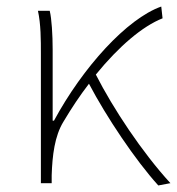

<svg xmlns="http://www.w3.org/2000/svg" viewBox="-20 -560 541 587"><path d="M464 7 501 0C414 -95 326 -228 273 -332C344 -419 416 -480 477 -504L473 -540C368 -503 233 -354 145 -191H141V-409C141 -453 138 -503 132 -527H96C105 -486 105 -438 105 -396V0H138V-24C140 -85 147 -144 174 -188C199 -230 225 -269 252 -304C305 -203 394 -70 464 7Z"/></svg>

Font: Noto Sans CJK HK Thin
Style: Regular
Weight: 100
Designer: Ryoko NISHIZUKA 西塚涼子 (kana, bopomofo & ideographs); Paul D. Hunt (Latin, Greek & Cyrillic); Sandoll Communications 산돌커뮤니
Foundry: Adobe
Version: Version 2.004;hotconv 1.0.118;makeotfexe 2.5.65603